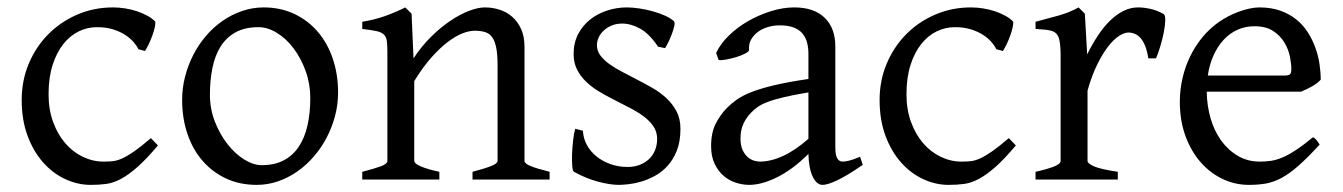

<svg xmlns="http://www.w3.org/2000/svg" viewBox="-20 -489 3657 523"><path d="M410.2 -92.8Q378.4 -55.2 354.2 -33.9Q330.1 -12.7 309.6 -1.7Q289.1 9.3 269.5 12Q250 14.6 227.1 14.6Q191.4 14.6 157.5 -1.2Q123.5 -17.1 97.2 -46.9Q70.8 -76.7 54.9 -119.6Q39.1 -162.6 39.1 -216.8Q39.1 -269.5 58.3 -315.4Q77.6 -361.3 111.1 -395.3Q144.5 -429.2 189.9 -449Q235.4 -468.8 288.1 -468.8Q304.2 -468.8 321 -466.1Q337.9 -463.4 353.3 -458.3Q368.7 -453.1 381.6 -446Q394.5 -439 402.8 -430.2Q403.8 -424.3 401.4 -413.6Q398.9 -402.8 394.5 -390.9Q390.1 -378.9 384.8 -367.9Q379.4 -356.9 375 -350.1L356.9 -355Q353 -363.8 344.2 -374Q335.4 -384.3 321.5 -393.6Q307.6 -402.8 288.3 -408.9Q269 -415 244.1 -415Q218.3 -415 194.6 -403.6Q170.9 -392.1 152.6 -369.1Q134.3 -346.2 123.3 -312Q112.3 -277.8 112.3 -231.9Q112.3 -190.4 124.8 -156.5Q137.2 -122.6 158 -98.6Q178.7 -74.7 205.8 -61.8Q232.9 -48.8 262.2 -48.8Q275.9 -48.8 287.6 -50Q299.3 -51.3 313.2 -57.6Q327.1 -64 345.5 -76.7Q363.8 -89.4 391.1 -112.8Z M825.2 -222.2Q825.2 -260.7 812.5 -295.7Q799.8 -330.6 779.8 -357.2Q759.8 -383.8 734.4 -399.4Q709 -415 684.1 -415Q647 -415 621.6 -400.9Q596.2 -386.7 580.8 -362.1Q565.4 -337.4 558.6 -303.7Q551.8 -270 551.8 -231Q551.8 -192.4 565.4 -157.5Q579.1 -122.6 599.9 -96.2Q620.6 -69.8 645.5 -54.4Q670.4 -39.1 692.9 -39.1Q727.5 -39.1 752.4 -52Q777.3 -64.9 793.5 -88.9Q809.6 -112.8 817.4 -146.5Q825.2 -180.2 825.2 -222.2ZM900.9 -236.8Q900.9 -204.1 892.6 -172.9Q884.3 -141.6 869.6 -113.8Q855 -85.9 834.5 -62.3Q814 -38.6 789.3 -21.5Q764.6 -4.4 736.8 5.1Q709 14.6 679.2 14.6Q632.8 14.6 595.5 -2.9Q558.1 -20.5 531.5 -51.3Q504.9 -82 490.5 -124.5Q476.1 -167 476.1 -216.8Q476.1 -249 484.1 -280.3Q492.2 -311.5 506.6 -339.6Q521 -367.7 541.3 -391.4Q561.5 -415 586.2 -432.1Q610.8 -449.2 639.4 -459Q668 -468.8 698.2 -468.8Q744.1 -468.8 781.5 -451.2Q818.8 -433.6 845.5 -402.6Q872.1 -371.6 886.5 -329.1Q900.9 -286.6 900.9 -236.8Z M1267.1 0V-21Q1302.2 -30.3 1318.8 -37.1Q1335.4 -43.9 1335.4 -50.8V-309.1Q1335.4 -338.9 1332 -357.4Q1328.6 -376 1321.3 -386.7Q1314 -397.5 1302 -401.4Q1290 -405.3 1272.9 -405.3Q1257.8 -405.3 1239.3 -397.9Q1220.7 -390.6 1199.5 -374.5Q1178.2 -358.4 1155 -332.3Q1131.8 -306.2 1108.4 -268.1V-50.8Q1108.4 -43.5 1126.7 -35.6Q1145 -27.8 1176.8 -21V0H966.8V-21Q999 -29.3 1017.1 -35.9Q1035.2 -42.5 1035.2 -50.8V-347.2Q1035.2 -366.2 1033.7 -377.4Q1032.2 -388.7 1025.6 -395Q1019 -401.4 1005.4 -404.3Q991.7 -407.2 966.8 -410.2V-429.7Q1000 -435.1 1028.3 -445.1Q1056.6 -455.1 1084 -468.8L1101.1 -451.7L1106.4 -330.1Q1127.9 -362.8 1153.8 -388.4Q1179.7 -414.1 1206.1 -431.9Q1232.4 -449.7 1257.1 -459.2Q1281.7 -468.8 1300.8 -468.8Q1321.8 -468.8 1341.3 -462.4Q1360.8 -456.1 1375.7 -442.9Q1390.6 -429.7 1399.7 -409.4Q1408.7 -389.2 1408.7 -361.8V-50.8Q1408.7 -43.9 1423.6 -37.4Q1438.5 -30.8 1477.1 -21V0Z M1833.5 -138.2Q1833.5 -103.5 1823.7 -78.9Q1814 -54.2 1798.3 -37.1Q1782.7 -20 1763.7 -9.8Q1744.6 0.5 1726.1 5.9Q1707.5 11.2 1691.2 12.9Q1674.8 14.6 1665.5 14.6Q1642.1 14.6 1609.1 5.9Q1576.2 -2.9 1543.5 -21Q1540 -22.5 1538.8 -36.9Q1537.6 -51.3 1538.3 -70.1Q1539.1 -88.9 1541.3 -107.9Q1543.5 -127 1546.9 -138.2L1567.9 -132.8Q1568.8 -112.3 1578.6 -94.2Q1588.4 -76.2 1604.7 -63Q1621.1 -49.8 1642.8 -42Q1664.6 -34.2 1689.9 -34.2Q1707.5 -34.2 1722.2 -39.8Q1736.8 -45.4 1747.6 -55.4Q1758.3 -65.4 1764.2 -79.6Q1770 -93.8 1770 -110.8Q1770 -130.4 1759.5 -145.5Q1749 -160.6 1731.9 -173.1Q1714.8 -185.5 1693.1 -196.5Q1671.4 -207.5 1648.9 -219.2Q1628.4 -229.5 1609.4 -241.2Q1590.3 -252.9 1575.4 -267.6Q1560.5 -282.2 1551.5 -300.3Q1542.5 -318.4 1542.5 -341.8Q1542.5 -372.1 1554.7 -395.8Q1566.9 -419.4 1587.2 -435.5Q1607.4 -451.7 1633.5 -460.2Q1659.7 -468.8 1687.5 -468.8Q1702.6 -468.8 1720.9 -466.1Q1739.3 -463.4 1757.1 -458.5Q1774.9 -453.6 1790.5 -446.8Q1806.2 -439.9 1815.9 -431.2Q1818.8 -428.2 1816.7 -418Q1814.5 -407.7 1809.8 -395.5Q1805.2 -383.3 1799.8 -372.6Q1794.4 -361.8 1791.5 -357.9L1772.5 -361.8Q1749 -397 1723.9 -410.9Q1698.7 -424.8 1674.8 -424.8Q1658.7 -424.8 1646 -419.4Q1633.3 -414.1 1624.3 -405.5Q1615.2 -397 1610.6 -386.7Q1606 -376.5 1606 -366.2Q1606 -350.6 1615.2 -338.1Q1624.5 -325.7 1639.6 -314.7Q1654.8 -303.7 1674.1 -293.7Q1693.4 -283.7 1713.9 -272.9Q1734.9 -262.2 1756.3 -250Q1777.8 -237.8 1794.9 -221.9Q1812 -206.1 1822.8 -185.8Q1833.5 -165.5 1833.5 -138.2Z M2049.8 -48.8Q2079.1 -48.8 2112.1 -63.7Q2145 -78.6 2182.1 -110.8V-237.3Q2141.1 -230.5 2114.5 -224.1Q2087.9 -217.8 2070.8 -211.2Q2053.7 -204.6 2043.5 -197.3Q2033.2 -189.9 2025.4 -181.6Q2012.7 -168.5 2004.9 -151.6Q1997.1 -134.8 1997.1 -111.8Q1997.1 -92.3 2002.9 -80.1Q2008.8 -67.9 2017.1 -60.8Q2025.4 -53.7 2034.4 -51.3Q2043.5 -48.8 2049.8 -48.8ZM2330.1 -40Q2288.6 -11.2 2261.5 1.7Q2234.4 14.6 2220.7 14.6Q2204.6 14.6 2193.8 -7.8Q2183.1 -30.3 2182.1 -69.8Q2160.2 -47.9 2138.2 -31.7Q2116.2 -15.6 2095.2 -5.4Q2074.2 4.9 2055.4 9.8Q2036.6 14.6 2021 14.6Q2003.4 14.6 1984.9 8.8Q1966.3 2.9 1951.4 -9.8Q1936.5 -22.5 1926.8 -42.5Q1917 -62.5 1917 -90.8Q1917 -127.9 1929.9 -152.8Q1942.9 -177.7 1960.9 -195.8Q1972.7 -207.5 1987.5 -218Q2002.4 -228.5 2027.1 -238.3Q2051.8 -248 2088.9 -256.8Q2126 -265.6 2182.1 -273.9V-342.8Q2182.1 -359.4 2178.2 -373.8Q2174.3 -388.2 2165 -398.7Q2155.8 -409.2 2139.9 -414.8Q2124 -420.4 2100.1 -419.9Q2084.5 -419.4 2069.3 -414.6Q2054.2 -409.7 2043 -400.9Q2031.7 -392.1 2025.4 -380.1Q2019 -368.2 2020.5 -353.5Q2021 -349.1 2010.5 -343.5Q2000 -337.9 1985.6 -333.5Q1971.2 -329.1 1957.3 -326.7Q1943.4 -324.2 1937.5 -325.7L1930.7 -344.7Q1941.9 -369.1 1964.8 -391.6Q1987.8 -414.1 2017.3 -431.2Q2046.9 -448.2 2079.8 -458.5Q2112.8 -468.8 2143.6 -468.8Q2197.3 -468.8 2226.3 -440.7Q2255.4 -412.6 2255.4 -362.3V-86.9Q2255.4 -66.4 2260.7 -57.6Q2266.1 -48.8 2274.9 -48.8Q2281.7 -48.8 2292.5 -51.3Q2303.2 -53.7 2322.8 -62Z M2747.1 -92.8Q2715.3 -55.2 2691.2 -33.9Q2667 -12.7 2646.5 -1.7Q2626 9.3 2606.4 12Q2586.9 14.6 2564 14.6Q2528.3 14.6 2494.4 -1.2Q2460.4 -17.1 2434.1 -46.9Q2407.7 -76.7 2391.8 -119.6Q2376 -162.6 2376 -216.8Q2376 -269.5 2395.3 -315.4Q2414.6 -361.3 2448 -395.3Q2481.4 -429.2 2526.9 -449Q2572.3 -468.8 2625 -468.8Q2641.1 -468.8 2658 -466.1Q2674.8 -463.4 2690.2 -458.3Q2705.6 -453.1 2718.5 -446Q2731.4 -439 2739.7 -430.2Q2740.7 -424.3 2738.3 -413.6Q2735.8 -402.8 2731.4 -390.9Q2727.1 -378.9 2721.7 -367.9Q2716.3 -356.9 2711.9 -350.1L2693.8 -355Q2689.9 -363.8 2681.2 -374Q2672.4 -384.3 2658.4 -393.6Q2644.5 -402.8 2625.2 -408.9Q2606 -415 2581.1 -415Q2555.2 -415 2531.5 -403.6Q2507.8 -392.1 2489.5 -369.1Q2471.2 -346.2 2460.2 -312Q2449.2 -277.8 2449.2 -231.9Q2449.2 -190.4 2461.7 -156.5Q2474.1 -122.6 2494.9 -98.6Q2515.6 -74.7 2542.7 -61.8Q2569.8 -48.8 2599.1 -48.8Q2612.8 -48.8 2624.5 -50Q2636.2 -51.3 2650.1 -57.6Q2664.1 -64 2682.4 -76.7Q2700.7 -89.4 2728 -112.8Z M3149.9 -450.7Q3154.3 -447.8 3154.1 -433.6Q3153.8 -419.4 3150.1 -400.9Q3146.5 -382.3 3140.6 -362.8Q3134.8 -343.3 3128.9 -330.1H3107.9Q3105 -349.6 3099.6 -363.3Q3094.2 -377 3087.2 -385Q3080.1 -393.1 3071.5 -396.7Q3063 -400.4 3053.7 -400.4Q3043 -400.4 3028.6 -391.4Q3014.2 -382.3 2999 -363Q2983.9 -343.8 2969 -313.7Q2954.1 -283.7 2942.4 -242.2V-50.8Q2942.4 -43.5 2960.7 -35.6Q2979 -27.8 3024.9 -21V0H2800.8V-21Q2833 -28.3 2851.1 -35.4Q2869.1 -42.5 2869.1 -50.8V-335Q2869.1 -351.1 2868.2 -362.1Q2867.2 -373 2865.7 -379.9Q2864.3 -386.7 2862.1 -390.6Q2859.9 -394.5 2857.9 -397Q2854.5 -400.4 2850.3 -402.6Q2846.2 -404.8 2839.6 -406.2Q2833 -407.7 2823.7 -408.4Q2814.5 -409.2 2800.8 -410.2V-429.7Q2832.5 -438 2863 -446.5Q2893.6 -455.1 2918 -468.8L2935.1 -451.7L2941.4 -340.8Q2954.6 -367.7 2970 -391.1Q2985.4 -414.6 3002.9 -431.9Q3020.5 -449.2 3039.8 -459Q3059.1 -468.8 3080.1 -468.8Q3095.7 -468.8 3113.8 -464.8Q3131.8 -460.9 3149.9 -450.7Z M3397 -417.5Q3371.6 -417.5 3350.3 -407.7Q3329.1 -397.9 3312.7 -380.1Q3296.4 -362.3 3285.4 -337.6Q3274.4 -313 3270 -283.2H3479Q3490.2 -283.2 3493.9 -286.9Q3497.6 -290.5 3497.6 -300.8Q3497.6 -314 3493.9 -333.7Q3490.2 -353.5 3479.2 -372.3Q3468.3 -391.1 3448.5 -404.3Q3428.7 -417.5 3397 -417.5ZM3577.6 -272Q3568.8 -262.2 3554.2 -253.9Q3539.6 -245.6 3523.9 -239.3H3267.1Q3267.6 -201.2 3277.6 -166.7Q3287.6 -132.3 3306.4 -106.2Q3325.2 -80.1 3351.8 -64.5Q3378.4 -48.8 3411.6 -48.8Q3426.8 -48.8 3441.2 -50.8Q3455.6 -52.7 3472.2 -59.6Q3488.8 -66.4 3509 -79.6Q3529.3 -92.8 3556.6 -115.2Q3563 -111.8 3567.6 -105.5Q3572.3 -99.1 3574.7 -95.2Q3542 -59.6 3517.3 -37.8Q3492.7 -16.1 3470.9 -4.4Q3449.2 7.3 3428 11Q3406.7 14.6 3381.8 14.6Q3344.2 14.6 3310.3 -1.5Q3276.4 -17.6 3250.5 -47.1Q3224.6 -76.7 3209.2 -118.4Q3193.8 -160.2 3193.8 -211.9Q3193.8 -244.6 3201.2 -276.4Q3208.5 -308.1 3222.4 -336.4Q3236.3 -364.7 3256.3 -388.7Q3276.4 -412.6 3301.8 -430.2Q3312.5 -437.5 3325.9 -444.6Q3339.4 -451.7 3354 -457Q3368.7 -462.4 3383.1 -465.6Q3397.5 -468.8 3410.6 -468.8Q3442.4 -468.8 3467.3 -460Q3492.2 -451.2 3510.7 -436.3Q3529.3 -421.4 3542 -401.6Q3554.7 -381.8 3562.7 -359.9Q3570.8 -337.9 3574.2 -315.2Q3577.6 -292.5 3577.6 -272Z"/></svg>

Font: Gentium Plus CyrE
Style: Regular
Weight: 400
Designer: J. Victor Gaultney, Annie Olsen, Iska Routamaa, Becca Hirsbrunner
Foundry: SIL International
Version: Version 5.000